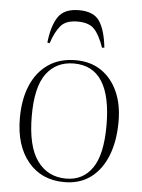

<svg xmlns="http://www.w3.org/2000/svg" viewBox="-54 -783 622 839"><g transform="rotate(5 257.5 -363.0)"><path d="M260 14Q159 14 100.5 -57Q42 -128 42 -248Q42 -331 68 -392Q94 -453 143.5 -487Q193 -521 264 -521Q329 -521 375.5 -489.5Q422 -458 447.5 -402Q473 -346 473 -270Q473 -184 447.5 -120Q422 -56 374.5 -21Q327 14 260 14ZM266 -2Q340 -2 381 -61.5Q422 -121 422 -248Q422 -506 257 -506Q180 -506 136.5 -448Q93 -390 93 -263Q93 -130 139 -66Q185 -2 266 -2ZM259 -740Q324 -740 349.5 -701Q375 -662 383 -587L373 -585Q354 -640 330.5 -665Q307 -690 257 -690Q206 -690 183 -663Q160 -636 143 -585L133 -587Q141 -661 167.5 -700.5Q194 -740 259 -740Z"/></g></svg>

Font: Literata 72pt ExtraLight
Style: Regular
Weight: 200
Designer: Latin by Veronika Burian and Jose Scaglione. Greek by Irene Vlachou. Cyrillic by Vera Evstafieva.
Foundry: TypeTogether
Version: Version 3.002